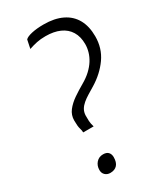

<svg xmlns="http://www.w3.org/2000/svg" viewBox="-216 -950 882 1037"><g transform="rotate(-30 225.0 -431.5)"><path d="M199 -257H134Q134 -269 129 -284.8Q124 -300.5 124 -337Q124 -370.5 144.2 -396.8Q164.5 -423 196.2 -444.8Q228 -466.5 262 -486Q293.5 -504 316.2 -525.2Q339 -546.5 353.5 -569.5Q368 -592.5 375 -616.8Q382 -641 382 -665Q382 -711.5 362.2 -743.8Q342.5 -776 305.5 -792.5Q268.5 -809 217 -809Q186.5 -809 162.5 -804Q138.5 -799 112 -790L123 -843Q133 -854.5 164.8 -861.8Q196.5 -869 240 -869Q307.5 -869 354.5 -846.2Q401.5 -823.5 425.8 -780Q450 -736.5 450 -674Q450 -600 409.8 -543Q369.5 -486 304 -446Q281.5 -432.5 261.5 -420.2Q241.5 -408 225.8 -394.8Q210 -381.5 201 -366Q192 -350.5 191 -330Q190.5 -311.5 191.5 -294.8Q192.5 -278 199 -257ZM152 6Q133.5 6 120.8 -5.5Q108 -17 108 -37Q108 -64 124.5 -82.5Q141 -101 167 -101Q189 -101 199.5 -89.5Q210 -78 210 -59Q210 -27 195 -10.5Q180 6 152 6Z"/></g></svg>

Font: Merriweather Sans Variable Regular
Style: Italic
Weight: 300
Italic angle: -8°
Designer: Eben Sorkin
Foundry: Eben Sorkin
Version: Version 2.001